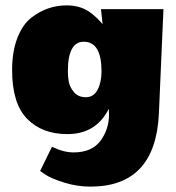

<svg xmlns="http://www.w3.org/2000/svg" viewBox="-20 -508 652 713"><path d="M316 185Q267 185 220 170.5Q173 156 151 142L129 127L173 37Q216 58 253 58Q321 58 353 15Q385 -28 385 -84Q385 -94 384 -104Q337 -10 230 -10Q136 -10 80.5 -67Q25 -124 25 -248Q25 -317 44.5 -367Q64 -417 96 -442Q155 -488 227 -488Q277 -488 312 -464Q341 -443 361 -418L355 -474H587L570 -85Q557 185 316 185ZM291 -353Q232 -353 232 -243Q232 -223 235.5 -204Q239 -185 254.5 -166Q270 -147 299 -147Q328 -147 342.5 -175Q357 -203 357 -243Q357 -353 291 -353Z"/></svg>

Font: Wendy One
Style: Regular
Weight: 400
Designer: Alejandro Inler
Foundry: Alejandro Inler
Version: 1.001